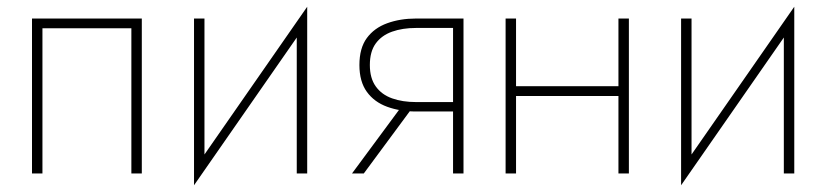

<svg xmlns="http://www.w3.org/2000/svg" viewBox="-20 -515 2458 570"><path d="M401 -460H75V0H106V-431H370V0H401Z M887 -441 892 -495 561 -19 556 35ZM587 -460H556V35L587 -11ZM892 -495 861 -449V0H892Z M1060 0 1213 -207H1178L1025 0ZM1356 0V-460H1325V0ZM1337 -212H1215Q1175 -212 1144 -223Q1113 -234 1095.5 -258.5Q1078 -283 1078 -322Q1078 -362 1095.5 -386Q1113 -410 1144 -421Q1175 -432 1215 -432H1337V-460H1215Q1168 -460 1129.5 -446Q1091 -432 1069 -402Q1047 -372 1047 -322Q1047 -273 1069 -242.5Q1091 -212 1129.5 -198Q1168 -184 1215 -184H1337Z M1500 -230H1833V-259H1500ZM1816 -460V0H1847V-460ZM1481 -460V0H1512V-460Z M2333 -441 2338 -495 2007 -19 2002 35ZM2033 -460H2002V35L2033 -11ZM2338 -495 2307 -449V0H2338Z"/></svg>

Font: Jost ExtraLight
Style: Regular
Weight: 250
Version: Version 3.710